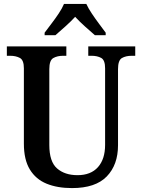

<svg xmlns="http://www.w3.org/2000/svg" viewBox="-20 -951 725 981"><path d="M348 10Q273 10 218 -12.5Q163 -35 132.5 -85Q102 -135 102 -217V-602Q102 -644 81.5 -655Q61 -666 32 -666H15V-714H319V-666H302Q273 -666 252.5 -654.5Q232 -643 232 -598V-210Q232 -125 271.5 -90.5Q311 -56 376 -56Q444 -56 480.5 -97Q517 -138 517 -211V-602Q517 -644 497 -655Q477 -666 448 -666H431V-714H671V-666H653Q623 -666 603 -654.5Q583 -643 583 -598V-209Q583 -109 525.5 -49.5Q468 10 348 10ZM208 -784Q222 -803 242 -829Q262 -855 280 -882Q298 -909 307 -931H421Q431 -909 449 -882Q467 -855 486.5 -829Q506 -803 520 -784V-771H465Q444 -789 414.5 -815.5Q385 -842 364 -865Q343 -842 314 -816Q285 -790 263 -771H208Z"/></svg>

Font: Noto Serif Sinhala SemiCondensed SemiBold
Style: Regular
Weight: 600
Width: 4
Designer: Jelle Bosma - Monotype Design Team
Foundry: Monotype Imaging Inc.
Version: Version 2.007; ttfautohint (v1.8.4.7-5d5b)